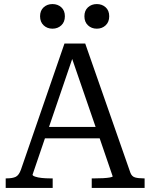

<svg xmlns="http://www.w3.org/2000/svg" viewBox="-20 -924 739 944"><path d="M201 -244 140 -65Q140 -60 153 -55.5Q166 -51 185.5 -49Q205 -47 224 -47H239V0H8V-47H13Q41 -47 57 -54.5Q73 -62 83 -90L297 -710H399L621 -75Q628 -56 644.5 -51.5Q661 -47 686 -47H691V0H431V-47H448Q467 -47 487 -48Q507 -49 520.5 -51.5Q534 -54 534 -57L470 -244ZM335 -634 221 -300H450ZM299 -844Q299 -816 281.5 -799.5Q264 -783 238 -783Q212 -783 194.5 -799.5Q177 -816 177 -844Q177 -872 194.5 -888Q212 -904 238 -904Q264 -904 281.5 -888Q299 -872 299 -844ZM517 -844Q517 -816 499.5 -799.5Q482 -783 456 -783Q430 -783 412.5 -799.5Q395 -816 395 -844Q395 -872 412.5 -888Q430 -904 456 -904Q482 -904 499.5 -888Q517 -872 517 -844Z"/></svg>

Font: Roboto Serif 20pt
Style: Regular
Weight: 400
Designer: Greg Gazdowicz
Foundry: Commercial Type
Version: Version 1.008